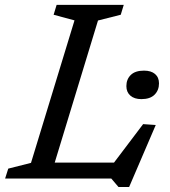

<svg xmlns="http://www.w3.org/2000/svg" viewBox="-40 -714 678 768"><path d="M352 -632 159.5 0H-19.5L-7 -39.5L84 -62.5L258 -632.5L174.5 -655L186.5 -694.5H455L443 -655ZM394 -34.5 532.5 -217.5 583 -214 476.5 34H434L405 0H80.5L101 -63.5H446ZM525.5 -317.5Q497.5 -317.5 481.5 -331.5Q465.5 -345.5 465.5 -369.5Q465.5 -397 483.2 -414.2Q501 -431.5 536 -431.5Q564.5 -431.5 580.2 -418Q596 -404.5 596 -380.5Q596 -353 578.2 -335.2Q560.5 -317.5 525.5 -317.5Z"/></svg>

Font: Newsreader 10pt
Style: Italic
Weight: 400
Italic angle: -17°
Version: Version 1.003